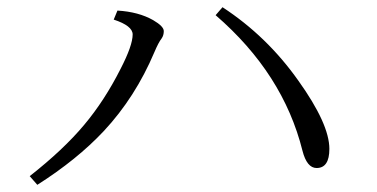

<svg xmlns="http://www.w3.org/2000/svg" viewBox="-20 -621 1040 530"><path d="M62 -134.8Q155.3 -208 212.4 -276.4Q268.6 -343.3 313 -431.2Q346.2 -495.6 346.2 -525.9Q346.2 -549.8 293.9 -566.9L304.2 -591.8Q362.3 -588.4 402.8 -565.4Q432.1 -548.3 432.1 -535.2Q432.1 -523.4 426.3 -515.1Q417.5 -503.9 406.2 -477.1Q353.5 -352.5 266.6 -259.3Q192.4 -180.2 83 -110.8ZM594.2 -601.1Q716.8 -521 803.2 -398.9Q889.2 -278.8 889.2 -210Q889.2 -157.2 854 -157.2Q827.1 -157.2 814.9 -205.1Q761.7 -418 575.2 -579.1Z"/></svg>

Font: I.MingCP
Style: Regular
Weight: 400
Designer: I.Font Project
Version: Version 8.000; Sep 06, 2022